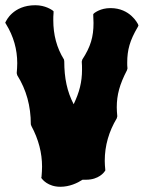

<svg xmlns="http://www.w3.org/2000/svg" viewBox="-23 -696 550 735"><path d="M505 -604C504 -605 476 -665 400 -665C361 -665 340 -647 338 -646L334 -642V-636C334 -626 335 -617 335 -608C335 -555 324 -517 292 -468L290 -460C291 -449 291 -439 291 -429C291 -382 281 -343 259 -297C234 -345 223 -397 223 -461L222 -468C194 -513 181 -563 181 -619C181 -628 181 -637 182 -646V-653L177 -657C175 -658 151 -676 112 -676C26 -676 0 -614 0 -615L-3 -609L0 -604C29 -557 43 -507 43 -454C43 -441 42 -429 41 -416L43 -408C78 -352 95 -290 95 -220L97 -214C125 -162 138 -110 138 -58C138 -45 137 -33 136 -20L135 -15L138 -11C139 -10 160 19 208 19C243 19 273 5 293 -8H307C355 -8 376 -37 377 -39L380 -43V-47C379 -58 378 -69 378 -80C378 -139 394 -193 424 -243L426 -251C425 -263 424 -274 424 -285C424 -333 435 -373 463 -427L465 -434C464 -442 464 -449 464 -456C464 -505 474 -541 504 -592L507 -598Z"/></svg>

Font: Hanalei Fill
Style: Regular
Weight: 400
Designer: Astigmatic (AOETI)
Foundry: Astigmatic (AOETI)
Version: Version 1.000